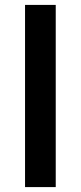

<svg xmlns="http://www.w3.org/2000/svg" viewBox="-20 -762 329 782"><path d="M82 -742H207V0H82Z"/></svg>

Font: mBank SemiBold
Style: Regular
Weight: 600
Designer: Julieta Ulanovsky
Foundry: Julieta Ulanovsky
Version: Version 7.200